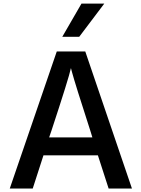

<svg xmlns="http://www.w3.org/2000/svg" viewBox="-20 -1038 799 1085"><path d="M35.2 27.3 300.8 -747.1H461.9L725.6 27.3H593.8L533.2 -160.2H225.6L165 27.3ZM257.8 -261.7H502L490.2 -299.8Q404.3 -565.4 386.7 -630.9L380.9 -653.3Q369.1 -597.7 270.5 -298.8ZM332 -830.1 440.4 -1017.6H569.3L427.7 -830.1Z"/></svg>

Font: GenEi M Gothic v2 Medium
Style: Regular
Weight: 500
Version: Version 2.0